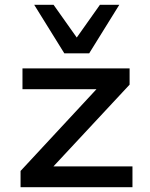

<svg xmlns="http://www.w3.org/2000/svg" viewBox="-20 -783 626 803"><path d="M66 0V-68L416 -445L422 -410H74V-497H522V-429L169 -50L164 -87H534V0ZM249 -560 123 -763H204L301 -626L398 -763H479L353 -560Z"/></svg>

Font: Nunito Sans 7pt SemiExpanded Medium
Style: Regular
Weight: 500
Width: 6
Designer: Vernon Adams
Foundry: Vernon Adams
Version: Version 3.101;gftools[0.9.27]